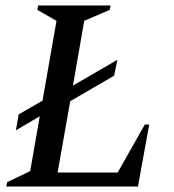

<svg xmlns="http://www.w3.org/2000/svg" viewBox="-20 -680 633 700"><path d="M3 0 6 -16 90 -56 125 -256 38 -205 48 -263 135 -313 186 -604 116 -644 119 -660H383L380 -644L287 -604L246 -368L408 -462L396 -404L236 -311L190 -51H409L508 -226H524L483 0Z"/></svg>

Font: Spectral Medium
Style: Italic
Weight: 500
Italic angle: -10°
Designer: Jean-Baptiste Levee
Foundry: Production Type
Version: Version 2.001